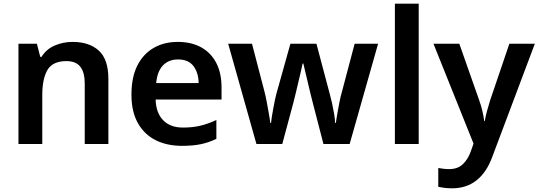

<svg xmlns="http://www.w3.org/2000/svg" viewBox="-20 -780 2917 1040"><path d="M373 -553Q464 -553 515.5 -505.5Q567 -458 567 -354V0H439V-327Q439 -388 415 -418.5Q391 -449 340 -449Q265 -449 237 -401Q209 -353 209 -264V0H80V-543H180L198 -472H205Q231 -514 276.5 -533.5Q322 -553 373 -553Z M943 -553Q1017 -553 1070 -523.5Q1123 -494 1151.5 -439Q1180 -384 1180 -307V-241H823Q825 -169 863.5 -129Q902 -89 971 -89Q1023 -89 1065 -99Q1107 -109 1152 -130V-28Q1111 -8 1068 1Q1025 10 965 10Q885 10 823.5 -20.5Q762 -51 727 -113Q692 -175 692 -267Q692 -361 723.5 -424Q755 -487 811.5 -520Q868 -553 943 -553ZM944 -458Q894 -458 863 -426Q832 -394 826 -330H1056Q1055 -386 1028 -422Q1001 -458 944 -458Z M1673 -228Q1668 -247 1661 -276Q1654 -305 1646.5 -337Q1639 -369 1632.5 -396Q1626 -423 1623 -436H1619Q1617 -423 1610.5 -396Q1604 -369 1596.5 -337Q1589 -305 1582 -275.5Q1575 -246 1570 -227L1509 0H1369L1216 -543H1345L1412 -286Q1419 -260 1425 -227Q1431 -194 1436.5 -163.5Q1442 -133 1444 -114H1448Q1449 -127 1452.5 -148.5Q1456 -170 1460.5 -193.5Q1465 -217 1469 -237.5Q1473 -258 1476 -268L1553 -543H1694L1767 -268Q1772 -251 1778.5 -221.5Q1785 -192 1790 -162.5Q1795 -133 1795 -114H1799Q1801 -131 1806.5 -161Q1812 -191 1818.5 -225.5Q1825 -260 1833 -286L1901 -543H2028L1874 0H1732Z M2248 0H2119V-760H2248Z M2328 -543H2468L2576 -236Q2586 -208 2592.5 -180.5Q2599 -153 2603 -124H2606Q2610 -150 2618 -179Q2626 -208 2635 -237L2739 -543H2877L2646 71Q2616 153 2561.5 196.5Q2507 240 2429 240Q2405 240 2386.5 237.5Q2368 235 2354 232V130Q2365 132 2380.5 134Q2396 136 2413 136Q2460 136 2488 108.5Q2516 81 2530 40L2545 -2Z"/></svg>

Font: Noto Sans Adlam Unjoined SemiBold
Style: Regular
Weight: 600
Version: Version 3.001